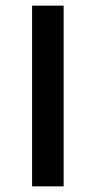

<svg xmlns="http://www.w3.org/2000/svg" viewBox="-20 -659 338 679"><path d="M205 0H93.5V-639H205Z"/></svg>

Font: Anek Latin Expanded Medium
Style: Regular
Weight: 500
Width: 7
Designer: Yesha Goshar
Foundry: Ek Type
Version: Version 1.003